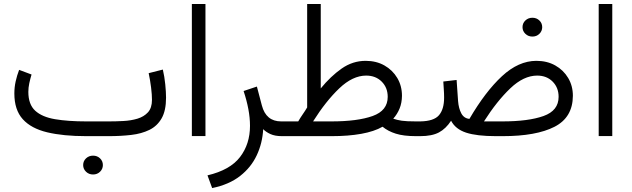

<svg xmlns="http://www.w3.org/2000/svg" viewBox="-20 -685 3179 966"><path d="M398.4 145.5Q398.4 125.5 412.8 111.8Q427.2 98.1 448.2 98.1Q469.2 98.1 483.4 111.8Q497.6 125.5 497.6 145.5Q497.6 165 483.4 179Q469.2 192.9 448.2 192.9Q427.2 192.9 412.8 179Q398.4 165 398.4 145.5ZM527.3 0H414.1Q298.3 0 217.5 -19.3Q136.7 -38.6 94.5 -85.4Q52.2 -132.3 52.2 -214.8Q52.2 -246.1 58.8 -275.6Q65.4 -305.2 76.2 -333.5L138.7 -310.1Q132.3 -289.1 127.4 -266.4Q122.6 -243.7 122.6 -222.7Q122.6 -159.7 157.2 -127.9Q191.9 -96.2 257.3 -85.2Q322.8 -74.2 414.1 -74.2H527.8Q563 -74.2 600.8 -76.2Q638.7 -78.1 671.4 -87.9Q704.1 -97.7 724.4 -119.9Q744.6 -142.1 744.6 -182.6Q744.6 -208.5 740.2 -244.4Q735.8 -280.3 728 -316.9L799.3 -335Q807.6 -299.8 811.5 -260.7Q815.4 -221.7 815.4 -193.4Q815.4 -128.4 793.2 -89.6Q771 -50.8 731.7 -31.5Q692.4 -12.2 639.9 -6.1Q587.4 0 527.3 0Z M1013.7 -665V-0.5H945.3V-665Z M1398.4 0Q1363.3 0 1340.1 -10.7Q1316.9 -21.5 1304.2 -35.2Q1300.3 35.6 1271.7 96.4Q1243.2 157.2 1188 200.4Q1132.8 243.7 1047.4 261.2L1023.9 197.3Q1137.7 170.4 1187.7 105Q1237.8 39.6 1237.8 -51.8Q1237.8 -92.3 1229.5 -136.2Q1221.2 -180.2 1205.6 -227.1L1272.5 -249.5L1297.4 -154.8Q1318.4 -74.2 1394.5 -74.2H1416V0Z M1819.8 -378.9Q1873 -378.9 1914.1 -355.7Q1955.1 -332.5 1978.8 -292.7Q2002.4 -252.9 2002.4 -203.1Q2002 -167.5 1990.5 -139.2Q1979 -110.8 1958.5 -87.9Q1978 -81.1 2001.5 -77.6Q2024.9 -74.2 2072.3 -74.2H2090.8V0H2072.8Q2010.7 0 1971.4 -12.5Q1932.1 -24.9 1904.8 -47.4Q1862.8 -23.4 1797.6 -11.7Q1732.4 0 1649.4 0H1396.5V-74.2H1480.5Q1490.2 -91.3 1502.9 -109.6Q1515.6 -127.9 1525.4 -144.5V-665H1593.8V-240.2Q1643.6 -301.3 1699 -340.1Q1754.4 -378.9 1819.8 -378.9ZM1822.3 -304.7Q1754.4 -304.7 1687 -240.5Q1619.6 -176.3 1555.2 -74.2H1647.5Q1778.8 -74.2 1854.7 -101.3Q1930.7 -128.4 1930.7 -197.8Q1930.7 -244.1 1900.4 -274.4Q1870.1 -304.7 1822.3 -304.7Z M2608.9 -548.3Q2608.9 -568.4 2623.3 -582Q2637.7 -595.7 2658.7 -595.7Q2679.7 -595.7 2693.8 -582Q2708 -568.4 2708 -548.3Q2708 -528.8 2693.8 -514.9Q2679.7 -501 2658.7 -501Q2637.7 -501 2623.3 -514.9Q2608.9 -528.8 2608.9 -548.3ZM2341.8 -86.9Q2421.9 -224.1 2505.4 -301.5Q2588.9 -378.9 2678.7 -378.9Q2732.4 -378.9 2773.7 -355.7Q2814.9 -332.5 2838.6 -292.7Q2862.3 -252.9 2862.3 -203.1Q2861.8 -94.2 2769.8 -47.1Q2677.7 0 2509.3 0H2475.1Q2378.9 0 2325.2 -17.6Q2271.5 -35.2 2249.5 -77.6Q2223.6 -37.6 2188.5 -18.8Q2153.3 0 2093.8 0H2071.3L2071.8 -74.2H2094.2Q2162.6 -75.2 2188.5 -105.2Q2214.4 -135.3 2214.4 -193.8Q2214.4 -215.8 2212.9 -234.4Q2211.4 -252.9 2210.4 -274.9L2277.3 -282.7L2284.7 -176.3Q2287.6 -139.6 2301 -114.5Q2314.5 -89.4 2341.8 -86.9ZM2682.6 -304.7Q2614.7 -304.7 2547.4 -240.5Q2480 -176.3 2415 -74.2H2507.3Q2638.7 -74.2 2714.6 -101.3Q2790.5 -128.4 2790.5 -197.8Q2790.5 -244.1 2760.5 -274.4Q2730.5 -304.7 2682.6 -304.7Z M3060.5 -665V-0.5H2992.2V-665Z"/></svg>

Font: Vazirmatn RD FD Light
Style: Regular
Weight: 300
Designer: Saber Rastikerdar
Foundry: Saber Rastikerdar
Version: Version 33.003